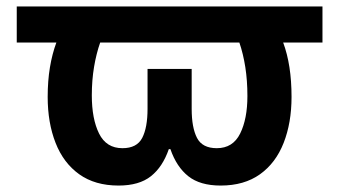

<svg xmlns="http://www.w3.org/2000/svg" viewBox="-20 -566 1053 596"><path d="M348 10Q275 10 226 -25Q177 -60 152.5 -122.5Q128 -185 128 -265Q128 -315 135 -357Q142 -399 155 -434H32V-546H981V-434H859Q872 -399 878.5 -357Q885 -315 885 -265Q885 -185 860.5 -122.5Q836 -60 787 -25Q738 10 665 10Q601 10 564.5 -19Q528 -48 509 -103H504Q485 -48 448.5 -19Q412 10 348 10ZM360 -106Q405 -106 421.5 -138Q438 -170 438 -228V-352H575V-228Q575 -170 591.5 -138Q608 -106 653 -106Q703 -106 725.5 -151.5Q748 -197 748 -268Q748 -316 741.5 -357.5Q735 -399 723 -434H291Q279 -400 272 -358.5Q265 -317 265 -270Q265 -197 287.5 -151.5Q310 -106 360 -106Z"/></svg>

Font: RS Noto Sans
Style: Bold
Weight: 700
Designer: Monotype Design Team
Foundry: Monotype Imaging Inc.
Version: Version 3.10